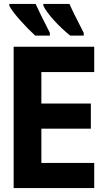

<svg xmlns="http://www.w3.org/2000/svg" viewBox="-20 -950 540 970"><path d="M335 -770H403V-784C369 -850 342 -904 331 -930H199V-921C217 -882 279 -814 335 -770ZM158 -770H232V-784C198 -850 174 -899 160 -930H27V-921C44 -885 116 -808 158 -770ZM49 0H456V-127H189V-300H439V-427H189V-586H456V-714H49Z"/></svg>

Font: Noto Sans Mono ExtraCondensed ExtraBold
Style: Regular
Weight: 800
Width: 2
Designer: Monotype Design Team
Foundry: Monotype Imaging Inc.
Version: Version 2.014